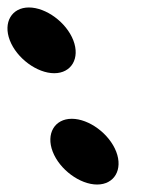

<svg xmlns="http://www.w3.org/2000/svg" viewBox="-103 -494 437 514"><path d="M-76.7 -386C-58.2 -338 -3.8 -298 42.2 -298C88.2 -298 111.8 -338 93.3 -386C74.8 -434 20.4 -474 -25.6 -474C-71.6 -474 -95.2 -434 -76.7 -386ZM38.1 -88C56.6 -40 111 0 157 0C203 0 226.6 -40 208.1 -88C189.6 -136 135.2 -176 89.2 -176C43.2 -176 19.6 -136 38.1 -88Z"/></svg>

Font: Hussar
Style: BdOpOblFour
Weight: 700
Foundry: Cannot Into Space Fonts
Version: Version 2.00